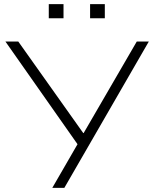

<svg xmlns="http://www.w3.org/2000/svg" viewBox="-20 -905 738 925"><path d="M232 0 362 -225V-198L6 -705H68L381 -264H383L639 -705H697L290 0ZM414 -817V-885H485V-817ZM215 -817V-885H286V-817Z"/></svg>

Font: Nunito Sans 7pt SemiExpanded ExtraLight
Style: Regular
Weight: 250
Width: 6
Designer: Vernon Adams
Foundry: Vernon Adams
Version: Version 3.101;gftools[0.9.27]